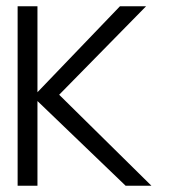

<svg xmlns="http://www.w3.org/2000/svg" viewBox="-20 -595 541 610"><path d="M99 -5V-274L379 -5H461L168 -294L444 -575H361L99 -302V-575H36V-5Z"/></svg>

Font: Charger Pro
Style: LitNar
Weight: 300
Designer: Jasper
Foundry: Cannot Into Space Fonts
Version: Version 1.09